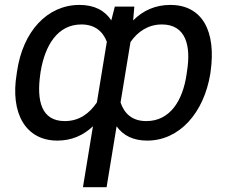

<svg xmlns="http://www.w3.org/2000/svg" viewBox="-20 -573 942 796"><path d="M365.4 -49.7 323.9 203.1H421.9L463.4 -49.4C490.8 -10.7 533 9.9 590.2 9.9C724.1 9.9 824.9 -105.1 851.6 -265.6L853 -275.6C877.1 -443.9 818.5 -552.6 686.1 -552.6C625 -552.6 573.5 -530.2 532 -488.3L536.9 -545.5H456L441.4 -488.6C414.1 -530.2 370.4 -552.6 309.7 -552.6C176.5 -552.6 74.6 -443.9 50.4 -275.6L49 -265.6C22.4 -105.1 84.9 9.9 218 9.9C275.9 9.9 324.9 -11 365.4 -49.7ZM147 -265.6 148.4 -275.6C166.5 -384.9 218.4 -471.6 317.5 -471.6C373.6 -471.6 406.6 -442.5 422.9 -399.9L381.7 -148.4C350.5 -102.3 308.2 -71 248.6 -71C150.9 -71 131.4 -155.9 147 -265.6ZM479.8 -148.1 521 -398.8C551.1 -442.1 594.5 -471.6 651.3 -471.6C749.6 -471.6 773.1 -384.9 755 -275.6L753.6 -265.6C737.9 -155.9 685 -71 586.6 -71C527.7 -71 495.7 -101.9 479.8 -148.1Z"/></svg>

Font: Margiela Sans
Style: Italic
Weight: 400
Italic angle: -9.39999°
Designer: Stefan Endress, Andreas Faust
Version: Version 1.100;FEAKit 1.0